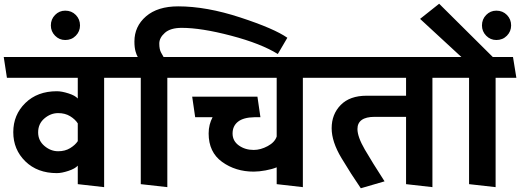

<svg xmlns="http://www.w3.org/2000/svg" viewBox="-31 -985 2782 1027"><path d="M273 -59Q169 -59 104.5 -122Q40 -185 40 -278Q40 -371 104.5 -434Q169 -497 273 -497Q299 -497 335 -485.5Q371 -474 385 -458V-569H6L-11 -680H620L636 -569H526V16L385 0V-99Q371 -83 335 -71Q299 -59 273 -59ZM173 -277Q173 -233 206.5 -204.5Q240 -176 280 -176Q317 -176 344 -192.5Q371 -209 385 -230V-325Q371 -347 344 -363.5Q317 -380 280 -380Q240 -380 206.5 -351.5Q173 -323 173 -277Z M318 -771Q286 -771 263.5 -794Q241 -817 241 -849Q241 -882 263.5 -905Q286 -928 318 -928Q352 -928 374.5 -905Q397 -882 397 -849Q397 -817 374.5 -794Q352 -771 318 -771Z M1455 -696Q1365 -752 1205.5 -794Q1046 -836 941 -836Q881 -836 851 -809.5Q821 -783 821 -752Q821 -721 830.5 -704Q840 -687 844 -680H957L975 -569H864V16L722 0V-569H631L614 -680H706Q700 -689 694 -710Q688 -731 688 -763Q688 -844 750 -897.5Q812 -951 922 -951Q1073 -951 1254.5 -891.5Q1436 -832 1506 -783Z M1449 0V-90Q1425 -80 1389.5 -73.5Q1354 -67 1326 -67Q1229 -67 1157 -119Q1085 -171 1085 -271Q1085 -296 1090.5 -317.5Q1096 -339 1106 -358H1013L997 -468H1346L1362 -358H1330Q1271 -357 1242 -334Q1213 -311 1213 -271Q1213 -231 1246.5 -207Q1280 -183 1326 -183Q1363 -183 1401 -203.5Q1439 -224 1449 -255V-569H969L952 -680H1683L1700 -569H1589V16Z M2141 0V-360H1973Q1927 -360 1904 -343.5Q1881 -327 1881 -295Q1881 -253 1920.5 -185Q1960 -117 2026 -15L1899 22Q1848 -52 1795.5 -139.5Q1743 -227 1743 -299Q1743 -374 1791.5 -423.5Q1840 -473 1930 -473H2141V-569H1695L1678 -680H2376L2392 -569H2282V16Z M2478 0V-569H2387L2370 -680H2437L2216 -884L2318 -965L2605 -680H2713L2731 -569H2620V16ZM2624 -771Q2592 -771 2569.5 -794Q2547 -817 2547 -849Q2547 -882 2569.5 -905Q2592 -928 2624 -928Q2658 -928 2680.5 -905Q2703 -882 2703 -849Q2703 -817 2680.5 -794Q2658 -771 2624 -771Z"/></svg>

Font: Palanquin
Style: Bold
Weight: 700
Designer: Pria Ravichandran
Version: Version 1.0.4